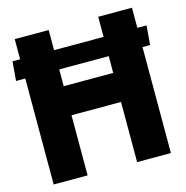

<svg xmlns="http://www.w3.org/2000/svg" viewBox="-107 -829 898 929"><g transform="rotate(-15 342.0 -364.0)"><path d="M2.3 -530.8 10.3 -627.2H681.8L673.8 -530.8ZM48.5 -728H218.5V-446.8H466.5V-728H635.7V0H466.5V-301.2H218.5V0H48.5Z"/></g></svg>

Font: Murecho Thin
Style: Regular
Weight: 100
Designer: Neil Summerour
Foundry: Positype
Version: Version 1.010